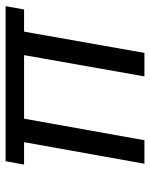

<svg xmlns="http://www.w3.org/2000/svg" viewBox="55 -591 536 686"><g transform="rotate(-90 323.0 -248.0)"><path d="M81 0 158 -430H78L90 -496H644L632 -430H553L477 0H393L469 -430H242L165 0Z"/></g></svg>

Font: Rethink Sans
Style: Italic
Weight: 400
Italic angle: -10°
Designer: The Rethink Sans project authors (Hans Thiessen). DM Sans designed by Colophon Foundry.
Foundry: Rethink Communications LLC
Version: Version 1.001